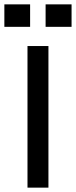

<svg xmlns="http://www.w3.org/2000/svg" viewBox="-27 -860 348 880"><path d="M99 -649H195V0H99ZM111 -840V-737H-7V-840ZM301 -840V-737H182V-840Z"/></svg>

Font: Syne Medium
Style: Regular
Weight: 500
Designer: Lucas Descroix
Foundry: Bonjour Monde
Version: Version 2.200; ttfautohint (v1.8.4)